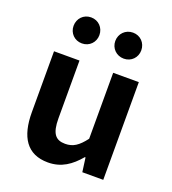

<svg xmlns="http://www.w3.org/2000/svg" viewBox="-146 -910 928 1034"><g transform="rotate(20 318.5 -393.0)"><path d="M246 14C323 14 376 -24 424 -81H428L439 0H559V-560H412V-182C374 -132 344 -112 299 -112C244 -112 219 -142 219 -229V-560H73V-211C73 -70 125 14 246 14ZM199 -651C242 -651 273 -684 273 -725C273 -767 242 -800 199 -800C156 -800 125 -767 125 -725C125 -684 156 -651 199 -651ZM439 -651C482 -651 513 -684 513 -725C513 -767 482 -800 439 -800C396 -800 364 -767 364 -725C364 -684 396 -651 439 -651Z"/></g></svg>

Font: Noto Sans Mono CJK SC
Style: Bold
Weight: 700
Designer: Ryoko NISHIZUKA 西塚涼子 (kana, bopomofo & ideographs); Paul D. Hunt (Latin, Greek & Cyrillic); Sandoll Communications 산돌커뮤니
Foundry: Adobe
Version: Version 2.004;hotconv 1.0.118;makeotfexe 2.5.65603